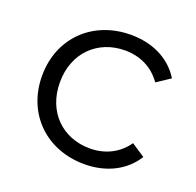

<svg xmlns="http://www.w3.org/2000/svg" viewBox="-100 -637 765 748"><g transform="rotate(20 282.0 -263.0)"><path d="M322 5C411 5 487 -32 529 -100L473 -137C437 -85 382 -60 321 -60C208 -60 124 -140 124 -263C124 -385 208 -466 321 -466C382 -466 437 -441 473 -389L529 -426C487 -495 411 -531 322 -531C164 -531 50 -420 50 -263C50 -106 164 5 322 5Z"/></g></svg>

Font: Montserrat-Alt1
Style: Regular
Weight: 400
Designer: Differentunic
Foundry: Differentunic
Version: Version 7.222